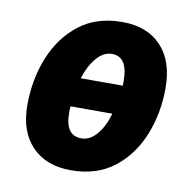

<svg xmlns="http://www.w3.org/2000/svg" viewBox="-68 -627 705 705"><g transform="rotate(10 284.0 -274.5)"><path d="M240 10Q337 10 401.5 -40.5Q466 -91 498.5 -172.5Q531 -254 531 -347Q531 -448 478.5 -503.5Q426 -559 333 -559Q237 -559 172.5 -508.5Q108 -458 75 -376Q42 -294 42 -198Q42 -100 95 -45Q148 10 240 10ZM218 -329Q232 -375 258 -406Q284 -437 316 -437Q375 -437 375 -346V-329ZM258 -112Q198 -112 198 -197Q198 -211 199 -221H355Q341 -172 315.5 -142Q290 -112 258 -112Z"/></g></svg>

Font: Noto Sans Display Extra
Style: Italic
Weight: 800
Italic angle: -12°
Designer: Monotype Design Team
Foundry: Monotype Imaging Inc.
Version: Version 1.900